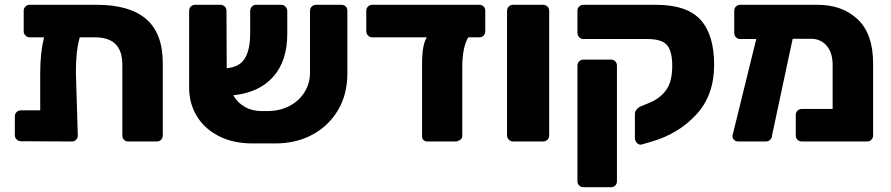

<svg xmlns="http://www.w3.org/2000/svg" viewBox="-20 -591 3720 802"><path d="M660 -326V-25Q660 -15 653 -7.5Q646 0 635 0H516Q505 0 498 -7Q491 -14 491 -25V-321Q491 -435 378 -435H313Q304 -401 300.5 -367Q297 -333 297 -288L305 -25Q305 -15 298 -7.5Q291 0 280 0L67 -1Q57 -1 49.5 -8.5Q42 -16 42 -26V-105Q42 -116 49.5 -123Q57 -130 67 -130H148V-287Q148 -371 164 -435H104Q94 -435 86.5 -442.5Q79 -450 79 -460V-546Q79 -557 86.5 -564Q94 -571 104 -571H384Q521 -571 590.5 -511.5Q660 -452 660 -326Z M1431 -546V-284Q1431 -196 1391 -129.5Q1351 -63 1282 -27Q1213 9 1128 8H1033Q953 8 893 -23Q833 -54 801.5 -107Q770 -160 770 -224V-546Q770 -557 777.5 -564Q785 -571 795 -571H900Q911 -571 918.5 -564Q926 -557 926 -546L927 -306Q981 -311 1003 -347.5Q1025 -384 1025 -452V-544Q1025 -556 1032 -563.5Q1039 -571 1050 -571H1155Q1165 -571 1172.5 -563Q1180 -555 1180 -544V-450Q1180 -336 1121 -270Q1062 -204 954 -193Q973 -161 1003.5 -144Q1034 -127 1073 -127H1097Q1148 -127 1188.5 -148Q1229 -169 1252 -206Q1275 -243 1275 -289V-546Q1275 -557 1282.5 -564Q1290 -571 1301 -571H1406Q1417 -571 1424 -564Q1431 -557 1431 -546Z M2007 -546V-460Q2007 -450 2000 -442.5Q1993 -435 1982 -435H1936Q1924 -416 1917.5 -384Q1911 -352 1911 -313V-22Q1911 -13 1901.5 -6.5Q1892 0 1882 0H1765Q1755 0 1749 -6Q1743 -12 1743 -22V-324Q1743 -405 1763 -435H1535Q1525 -435 1517.5 -442.5Q1510 -450 1510 -460V-546Q1510 -557 1517.5 -564Q1525 -571 1535 -571H1982Q1993 -571 2000 -564Q2007 -557 2007 -546Z M2098 -25V-546Q2098 -557 2105.5 -564Q2113 -571 2123 -571H2248Q2259 -571 2266.5 -564Q2274 -557 2274 -546V-25Q2274 -14 2266.5 -7Q2259 0 2248 0H2123Q2113 0 2105.5 -7.5Q2098 -15 2098 -25Z M2632 -14V-115Q2632 -125 2639 -133.5Q2646 -142 2657 -147L2689 -160Q2735 -178 2761.5 -213.5Q2788 -249 2788 -315Q2788 -378 2766 -403Q2744 -428 2684 -428H2417Q2407 -428 2399.5 -435.5Q2392 -443 2392 -454V-547Q2392 -557 2399.5 -564Q2407 -571 2417 -571H2719Q2849 -571 2906 -508.5Q2963 -446 2963 -320Q2963 -193 2888 -112Q2813 -31 2700 1L2659 13Q2649 15 2640.5 6Q2632 -3 2632 -14ZM2392 166V-317Q2392 -328 2399.5 -335Q2407 -342 2417 -342H2532Q2543 -342 2550 -335Q2557 -328 2557 -317V166Q2557 177 2550 184Q2543 191 2532 191H2417Q2407 191 2399.5 184Q2392 177 2392 166Z M3627 -327V-25Q3627 -15 3620 -7.5Q3613 0 3602 0H3330Q3319 0 3311.5 -7Q3304 -14 3304 -25V-111Q3304 -122 3311.5 -129Q3319 -136 3330 -136H3458V-319Q3458 -371 3433 -400Q3408 -429 3368 -429H3291L3205 -26Q3205 -15 3197.5 -7.5Q3190 0 3179 0H3064Q3053 0 3045.5 -7.5Q3038 -15 3040 -26L3139 -428H3072Q3061 -428 3054 -435.5Q3047 -443 3047 -454V-546Q3047 -557 3054.5 -564Q3062 -571 3072 -571H3394Q3499 -571 3563 -510Q3627 -449 3627 -327Z"/></svg>

Font: Hezaedrus
Style: Bold
Weight: 700
Designer: Hubert & Fischer
Foundry: Hubert & Fischer
Version: Version 1.10;September 3, 2019;FontCreator 11.5.0.2425 64-bi